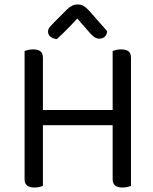

<svg xmlns="http://www.w3.org/2000/svg" viewBox="-20 -834 685 859"><path d="M90 -362H172V-2Q166 0 156 2.5Q146 5 134 5Q112 5 101 -4Q90 -13 90 -32ZM172 -295H90V-606Q95 -608 105.5 -610.5Q116 -613 128 -613Q150 -613 161 -604.5Q172 -596 172 -576ZM484 -362H566V-2Q560 0 550 2.5Q540 5 528 5Q506 5 495 -4Q484 -13 484 -32ZM566 -295H484V-606Q489 -608 499.5 -610.5Q510 -613 522 -613Q544 -613 555 -604.5Q566 -596 566 -576ZM527 -274H139V-342H527ZM326 -751Q310 -734 286.5 -709.5Q263 -685 234 -659Q217 -661 206 -669.5Q195 -678 195 -692Q195 -704 202.5 -713Q210 -722 221 -733L280 -792Q302 -814 327 -814Q343 -814 354 -807.5Q365 -801 377 -788L459 -695Q459 -680 449.5 -670.5Q440 -661 425 -661Q414 -661 404 -667Q394 -673 380 -689Z"/></svg>

Font: Baloo Bhaina 2
Style: Regular
Weight: 400
Designer: Yesha Goshar, Manish Minz, Shuchita Grover and Ek Type
Foundry: Ek Type
Version: Version 1.700